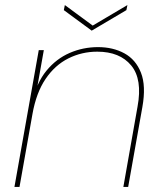

<svg xmlns="http://www.w3.org/2000/svg" viewBox="-20 -738 654 758"><path d="M37 0 133 -540H153L57 0ZM467 0 523 -317Q543 -425 498 -479.5Q453 -534 364 -534Q303 -534 250 -507.5Q197 -481 160 -426.5Q123 -372 108 -287L109 -340Q125 -412 163.5 -459Q202 -506 255 -529Q308 -552 367 -552Q426 -552 471 -527.5Q516 -503 536.5 -451Q557 -399 542 -315L486 0ZM346 -637 483 -718 479 -698 342 -617 232 -698 236 -718Z"/></svg>

Font: Poppins Variable
Style: Italic
Weight: 100
Italic angle: -10°
Designer: Jonny Pinhorn
Foundry: Indian Type Foundry
Version: Version 6.000